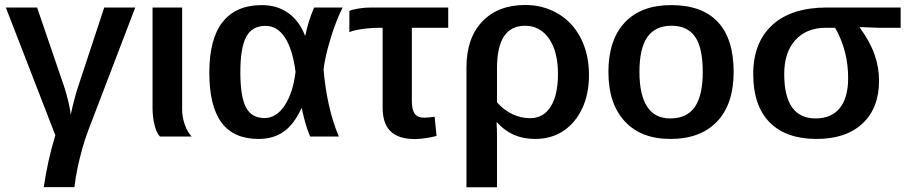

<svg xmlns="http://www.w3.org/2000/svg" viewBox="-20 -559 3725 786"><path d="M341.8 -26.4Q328.1 9.8 316.9 49.3Q305.7 88.9 297.4 128.7Q289.1 168.5 284.7 207H159.2Q166.5 155.8 178.2 102.5Q189.9 49.3 206.5 -5.4L3.9 -528.3H131.8L240.7 -210Q246.1 -195.3 252.4 -171.9Q258.8 -148.4 263.7 -125.5Q268.6 -102.5 269.5 -88.9Q272.5 -104 277.6 -125.2Q282.7 -146.5 289.1 -169.2Q295.4 -191.9 302.2 -211.4L406.7 -528.3H533.7Z M634.8 0Q620.1 -15.6 612.3 -48.6Q604.5 -81.5 604.5 -115.2V-528.3H725.6V-110.8Q725.6 -80.6 736.1 -50Q746.6 -19.5 764.6 0Z M1213.9 -115.7Q1183.6 -49.8 1141.4 -20Q1099.1 9.8 1038.6 9.8Q936.5 9.8 886.7 -57.4Q836.9 -124.5 836.9 -261.7Q836.9 -400.4 891.6 -469.2Q946.3 -538.1 1051.8 -538.1Q1114.7 -538.1 1160.2 -505.6Q1205.6 -473.1 1228.5 -413.6H1230Q1241.7 -472.7 1266.1 -528.3H1382.8Q1366.7 -497.6 1349.9 -451.2Q1333 -404.8 1320.8 -357.2Q1308.6 -309.6 1304.7 -273.9Q1311 -197.8 1326.9 -127.4Q1342.8 -57.1 1367.2 0H1249.5Q1237.3 -29.3 1228.8 -60.3Q1220.2 -91.3 1215.8 -115.7ZM963.9 -263.7Q963.9 -164.1 986.8 -119.9Q1009.8 -75.7 1062.5 -75.7Q1111.3 -75.7 1145.5 -127.4Q1179.7 -179.2 1189.9 -265.1Q1177.7 -357.4 1146.5 -405.3Q1115.2 -453.1 1066.9 -453.1Q1011.7 -453.1 987.8 -408Q963.9 -362.8 963.9 -263.7Z M1533.2 -445.3Q1508.3 -445.3 1482.7 -442.6Q1457 -439.9 1437.5 -435.8Q1418 -431.6 1410.2 -427.2V-514.2Q1421.9 -520 1448 -524.2Q1474.1 -528.3 1499.5 -528.3H1814.9V-445.3H1666V-145Q1666 -109.9 1677.7 -93.5Q1689.5 -77.1 1718.8 -77.1Q1728.5 -77.6 1738.5 -78.6Q1748.5 -79.6 1759.3 -81.1L1767.1 -2.4Q1749 2.4 1723.9 6.3Q1698.7 10.3 1678.7 10.3Q1611.8 10.3 1579.1 -21.2Q1546.4 -52.7 1546.4 -118.7V-445.3Z M2391.1 -252Q2391.1 -174.3 2363.5 -115.2Q2335.9 -56.2 2286.6 -23.2Q2237.3 9.8 2170.4 9.8Q2122.1 9.8 2083.7 -7.1Q2045.4 -23.9 2014.6 -58.1H2012.7Q2013.7 -43.5 2014.2 -29.1Q2014.6 -14.6 2014.6 0V207.5H1889.6V-283.7Q1889.6 -402.8 1954.1 -470.7Q2018.6 -538.6 2130.4 -538.6Q2204.6 -538.6 2264.6 -502.9Q2324.7 -467.3 2357.9 -402.1Q2391.1 -336.9 2391.1 -252ZM2264.2 -256.3Q2264.2 -348.1 2227.5 -400.9Q2190.9 -453.6 2129.4 -453.6Q2014.6 -453.6 2014.6 -280.3V-140.1Q2042.5 -108.4 2077.4 -91.8Q2112.3 -75.2 2150.4 -75.2Q2204.6 -75.2 2234.4 -122.6Q2264.2 -169.9 2264.2 -256.3Z M2983.4 -264.6Q2983.4 -132.8 2915.5 -61.5Q2847.7 9.8 2724.6 9.8Q2604 9.8 2537.4 -62.5Q2470.7 -134.8 2470.7 -264.6Q2470.7 -395 2537.4 -466.6Q2604 -538.1 2727.5 -538.1Q2854.5 -538.1 2918.9 -468.8Q2983.4 -399.4 2983.4 -264.6ZM2856.9 -264.6Q2856.9 -363.8 2825.4 -408.7Q2793.9 -453.6 2729.5 -453.6Q2662.1 -453.6 2629.9 -407Q2597.7 -360.4 2597.7 -264.6Q2597.7 -170.9 2629.2 -122.6Q2660.6 -74.2 2723.6 -74.2Q2792 -74.2 2824.5 -121.3Q2856.9 -168.5 2856.9 -264.6Z M3578.6 -229Q3578.6 -116.7 3511 -53.5Q3443.4 9.8 3322.8 9.8Q3197.8 9.8 3130.6 -58.3Q3063.5 -126.5 3063.5 -255.9Q3063.5 -385.3 3141.8 -456.8Q3220.2 -528.3 3365.7 -528.3H3667V-445.3H3576.7L3499.5 -448.2V-446.3Q3541 -389.6 3559.8 -336.7Q3578.6 -283.7 3578.6 -229ZM3452.1 -239.7Q3452.1 -351.6 3398.9 -445.3H3360.4Q3281.7 -445.3 3236.1 -395Q3190.4 -344.7 3190.4 -256.3Q3190.4 -74.2 3318.8 -74.2Q3383.8 -74.2 3418 -116.7Q3452.1 -159.2 3452.1 -239.7Z"/></svg>

Font: Arimo SemiBold
Style: Regular
Weight: 600
Designer: Steve Matteson
Foundry: Monotype Imaging Inc.
Version: Version 1.33